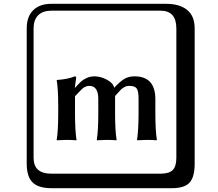

<svg xmlns="http://www.w3.org/2000/svg" viewBox="-20 -774 1140 1006"><path d="M706 -180V-257Q706 -296 696.5 -310Q687 -324 658 -324Q643 -324 631.5 -317.5Q620 -311 613.5 -304.5Q607 -298 583 -271V-248V-180Q583 -90 591 -41L589 -39Q565 -41 539 -41L488 -39L487 -41Q495 -88 495 -180V-255Q495 -324 448 -324Q442 -324 437.5 -323Q433 -322 427.5 -319.5Q422 -317 418.5 -315Q415 -313 408.5 -306.5Q402 -300 399 -297Q396 -294 387 -284.5Q378 -275 373 -270V-180Q373 -90 381 -41L379 -39Q355 -41 329 -41L278 -39L277 -41Q285 -88 285 -180V-221Q285 -310 277 -353L279 -355Q336 -359 372 -374Q379 -374 379 -366L372 -314H373Q396 -339 406 -348Q416 -357 434.5 -365.5Q453 -374 475 -374Q508 -374 541 -356Q574 -338 578 -314Q611 -349 633 -361.5Q655 -374 685 -374Q794 -374 794 -254V-180Q794 -90 802 -41L800 -39Q776 -41 750 -41L699 -39L698 -41Q706 -96 706 -180ZM249 -718Q204 -718 180 -694Q156 -670 156 -625V53Q156 136 249 136H821Q866 136 885 117Q904 98 904 53V-625Q904 -718 821 -718ZM1000 84Q1000 153 973.5 182.5Q947 212 881 212H249Q181 212 150.5 181.5Q120 151 120 84V-625Q120 -687 154 -720.5Q188 -754 249 -754H851Q921 -754 960.5 -722Q1000 -690 1000 -625Z"/></svg>

Font: Libertinus Keyboard
Style: Regular
Weight: 700
Designer: Philipp H. Poll
Foundry: Khaled Hosny
Version: Version 6.7